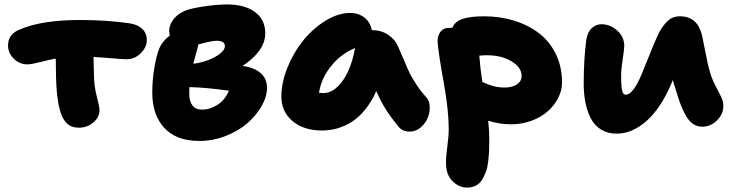

<svg xmlns="http://www.w3.org/2000/svg" viewBox="-20 -581 3298 862"><path d="M102.1 -292Q68.4 -292 42.2 -317.1Q16.1 -342.3 16.1 -377Q16.1 -427.7 67.9 -448.2Q166.5 -491.2 338.9 -491.2Q460.4 -491.2 563 -476.1Q598.1 -470.7 618.7 -451.2Q639.2 -431.6 639.2 -400.9Q639.2 -368.7 611.8 -341.8Q584.5 -314.9 547.9 -314.9Q535.2 -314.9 483.2 -319.3Q431.2 -323.7 399.9 -325.2Q401.9 -267.6 401.9 -242.2Q401.9 -198.2 414.3 -148.9Q426.8 -99.6 426.8 -86.9Q426.8 -54.2 398.9 -31Q371.1 -7.8 335 -7.8Q309.6 -7.8 293 -17.3Q276.4 -26.9 263.2 -49.8Q231 -107.4 231 -275.9Q231 -304.7 230 -317.9Q204.1 -313.5 162.4 -302.7Q120.6 -292 102.1 -292Z M875.5 51.8Q771 51.8 717.3 -7.1Q663.6 -65.9 663.6 -166Q663.6 -222.2 673.3 -278.8Q683.1 -335.4 695.8 -365.2Q708.5 -395.5 742.7 -421.9Q739.7 -430.7 739.7 -442.9Q739.7 -470.7 761.2 -497.1Q782.7 -523.4 821.8 -537.1Q858.4 -547.4 909.4 -554.2Q960.4 -561 1000.5 -561Q1078.1 -561 1124.5 -527.3Q1170.9 -493.7 1170.9 -431.2Q1170.9 -390.6 1143.8 -353.3Q1116.7 -315.9 1068.8 -285.2Q1178.7 -268.6 1178.7 -186Q1178.7 -147 1154.5 -104.7Q1130.4 -62.5 1090.6 -27.8Q1050.8 6.8 993.4 29.3Q936 51.8 875.5 51.8ZM953.6 -397.9Q944.8 -397.9 933.8 -396.2Q922.9 -394.5 914.6 -392.6Q906.2 -390.6 892.1 -387.2Q877.9 -383.8 870.6 -381.8Q868.2 -368.7 859.6 -338.1Q851.1 -307.6 847.7 -294.9Q878.9 -298.3 911.6 -310.1Q944.3 -321.8 967 -339.4Q989.7 -356.9 989.7 -374Q989.7 -397.9 953.6 -397.9ZM829.6 -159.2Q829.6 -126.5 844 -107.7Q858.4 -88.9 886.7 -88.9Q923.3 -88.9 957 -110.8Q990.7 -132.8 1007.8 -173.8Q902.3 -188.5 830.6 -189.9Q829.6 -180.2 829.6 -159.2Z M1425.3 4.9Q1344.2 4.9 1293.7 -37.1Q1243.2 -79.1 1243.2 -147.9Q1243.2 -210.4 1270.8 -278.3Q1298.3 -346.2 1341.6 -399.7Q1384.8 -453.1 1441.4 -488Q1498 -522.9 1552.2 -522.9Q1588.9 -522.9 1615.5 -502.7Q1642.1 -482.4 1649.4 -445.8Q1690.9 -445.8 1722.4 -425Q1753.9 -404.3 1767.1 -372.1Q1775.4 -354.5 1793 -312.5Q1810.5 -270.5 1819.8 -251.7Q1829.1 -232.9 1849.1 -202.1Q1869.1 -171.4 1894 -144Q1908.2 -128.9 1909.2 -102.5Q1910.2 -76.2 1900.1 -51.5Q1890.1 -26.9 1868.4 -8.5Q1846.7 9.8 1819.3 9.8Q1786.6 9.8 1768.1 -13.2Q1734.4 -54.7 1711.9 -90.3Q1689.5 -126 1669.4 -171.9Q1647.5 -123.5 1618.9 -88.4Q1590.3 -53.2 1558.3 -33.4Q1526.4 -13.7 1493.7 -4.4Q1460.9 4.9 1425.3 4.9ZM1432.1 -163.1Q1477.5 -163.1 1516.8 -216.1Q1556.2 -269 1574.2 -365.2Q1510.3 -339.4 1466.1 -283.9Q1421.9 -228.5 1412.1 -164.1Q1418.9 -163.1 1432.1 -163.1Z M2076.7 261.2Q2040.5 261.2 2011.5 232.2Q1982.4 203.1 1982.4 150.9Q1982.4 119.6 1988.5 75.4Q1994.6 31.2 1994.6 -2Q1994.6 -86.4 1971.9 -211.9Q1949.2 -337.4 1944.8 -391.1Q1942.9 -416.5 1956.1 -436.3Q1969.2 -456.1 1999.5 -456.1H2010.7Q2022.5 -484.9 2057.1 -496.3Q2091.8 -507.8 2152.8 -507.8Q2224.6 -507.8 2287.6 -488.5Q2350.6 -469.2 2398.9 -432.6Q2447.3 -396 2475.3 -338.6Q2503.4 -281.2 2503.4 -210Q2503.4 -175.8 2486.6 -142.3Q2469.7 -108.9 2440.4 -82.3Q2411.1 -55.7 2367.4 -39.3Q2323.7 -22.9 2274.4 -22.9Q2222.7 -22.9 2171.9 -39.1Q2176.8 7.3 2176.8 45.9Q2176.8 74.7 2175.8 96.4Q2174.8 118.2 2171.6 145Q2168.5 171.9 2161.4 190.9Q2154.3 210 2143.8 226.8Q2133.3 243.7 2116.2 252.4Q2099.1 261.2 2076.7 261.2ZM2164.6 -333Q2149.4 -333 2131.8 -331.1Q2135.7 -276.4 2145.5 -212.9Q2146 -212.9 2153.6 -209.7Q2161.1 -206.5 2162.1 -206.1Q2163.1 -205.6 2170.4 -202.6Q2177.7 -199.7 2179.9 -199.2Q2182.1 -198.7 2189 -196.3Q2195.8 -193.8 2199.2 -193.4Q2202.6 -192.9 2209.2 -191.4Q2215.8 -189.9 2220.7 -189.5Q2225.6 -189 2231.9 -188.5Q2238.3 -188 2244.6 -188Q2279.3 -188 2300.5 -201.9Q2321.8 -215.8 2321.8 -240.2Q2321.8 -278.3 2276.6 -305.7Q2231.4 -333 2164.6 -333Z M2748.5 19Q2708 19 2678.5 0.7Q2648.9 -17.6 2632.3 -50Q2615.7 -82.5 2608.2 -121.1Q2600.6 -159.7 2600.6 -206.1Q2600.6 -311.5 2611.8 -398.9Q2616.7 -435.1 2635.7 -453.6Q2654.8 -472.2 2679.7 -472.2Q2720.2 -472.2 2751.5 -443.4Q2782.7 -414.6 2782.7 -375Q2782.7 -361.8 2775.6 -314.9Q2768.6 -268.1 2768.6 -242.2Q2768.6 -183.1 2774.9 -168Q2779.8 -155.8 2789.6 -155.8Q2827.6 -155.8 2874.5 -282.2Q2882.8 -301.3 2894 -329.6Q2905.3 -357.9 2912.8 -376.5Q2920.4 -395 2930.7 -417.7Q2940.9 -440.4 2950.7 -454.8Q2960.4 -469.2 2972.9 -482.4Q2985.4 -495.6 3000.2 -501.7Q3015.1 -507.8 3032.7 -507.8Q3110.8 -507.8 3131.8 -422.9Q3133.8 -415 3146.5 -349.1Q3159.2 -283.2 3166.5 -261.2Q3175.3 -228 3191.2 -198Q3207 -168 3217.3 -147Q3227.5 -126 3227.5 -105Q3227.5 -68.8 3199 -40.5Q3170.4 -12.2 3132.8 -12.2Q3110.8 -12.2 3093 -23.7Q3075.2 -35.2 3061.3 -58.6Q3047.4 -82 3037.1 -108.2Q3026.9 -134.3 3015.6 -172.9Q3012.2 -182.6 3007.1 -199.5Q3002 -216.3 3000.5 -221.2Q2999.5 -218.8 2997.6 -214.1Q2995.6 -209.5 2994.6 -207Q2947.3 -95.2 2882.8 -38.1Q2818.4 19 2748.5 19Z"/></svg>

Font: Shantell Sans Irregular
Style: Regular
Weight: 800
Designer: Stephen Nixon, Anya Danilova, Shantell Martin
Foundry: Arrow Type
Version: Version 1.006;[9816181b4]